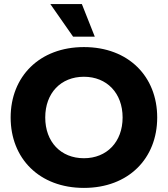

<svg xmlns="http://www.w3.org/2000/svg" viewBox="-20 -908 820 938"><path d="M390 10C608 10 748 -134 748 -334C748 -534 608 -678 390 -678C173 -678 32 -534 32 -334C32 -134 172 10 390 10ZM390 -135C277 -135 201 -215 201 -334C201 -453 277 -533 390 -533C502 -533 579 -453 579 -334C579 -215 502 -135 390 -135ZM443 -729 380 -888H226L337 -729Z"/></svg>

Font: Celebes ExtraBold
Style: Regular
Weight: 800
Designer: Anugrah Pasau
Foundry: Lafontype
Version: Version 1.000